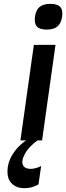

<svg xmlns="http://www.w3.org/2000/svg" viewBox="-20 -735 346 1005"><path d="M176.8 0Q126 35.6 105.5 80.1Q86.9 121.1 107.9 139.2Q119.6 148.9 140.1 148.9Q152.3 148.9 166.3 145.3Q180.2 141.6 187.5 137.7L195.3 133.8L181.6 230Q147.9 250 107.9 250Q71.8 250 49.1 232.4Q26.4 214.8 21.2 186.5Q16.1 158.2 23.4 125.5Q30.8 92.8 55.4 58.8Q80.1 24.9 116.2 0H86.9L157.2 -500H270.5L200.2 0ZM243.7 -714.8Q280.8 -714.8 295.4 -698.7Q310.1 -682.6 305.2 -647.9Q299.8 -612.8 280.8 -596.4Q261.7 -580.1 224.6 -580.1Q188 -580.1 173.1 -596.4Q158.2 -612.8 163.1 -647.9Q168 -683.1 187.5 -699Q207 -714.8 243.7 -714.8Z"/></svg>

Font: Fivo Sans Med
Style: Regular
Weight: 450
Designer: Alexander Slobzheninov
Foundry: Alexander Slobzheninov
Version: 1.0